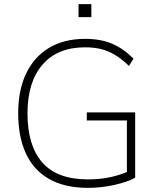

<svg xmlns="http://www.w3.org/2000/svg" viewBox="-20 -901 763 929"><path d="M406 8Q294 8 218.5 -34.5Q143 -77 105.5 -158Q68 -239 68 -353Q68 -465 106.5 -545.5Q145 -626 217.5 -669.5Q290 -713 392 -713Q469 -713 524.5 -688.5Q580 -664 626 -617L604 -582Q571 -614 539.5 -633.5Q508 -653 473 -662.5Q438 -672 391 -672Q258 -672 185.5 -588Q113 -504 113 -352Q113 -197 184.5 -115Q256 -33 406 -33Q463 -33 512.5 -43.5Q562 -54 606 -74L594 -38V-318H400V-357H634V-41Q596 -20 532.5 -6Q469 8 406 8ZM360 -818V-881H422V-818Z"/></svg>

Font: Mulish ExtraLight
Style: Regular
Weight: 200
Designer: Vernon Adams
Foundry: Vernon Adams
Version: Version 3.603